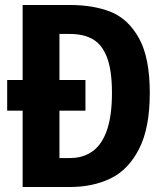

<svg xmlns="http://www.w3.org/2000/svg" viewBox="-20 -750 660 770"><path d="M322.7 -306.2H8.8V-429.2H322.7ZM70.8 0V-730H218.4V0ZM260 -613.8H138.3V-730H259Q356.8 -730 426 -701.6Q495.2 -673.2 538 -595.6Q580.7 -517.9 580.7 -377.3Q580.7 -236.2 537.7 -152.7Q494.8 -69.1 423.7 -34.5Q352.6 0 259 0H138.3V-116.2H260Q314.8 -116.2 352.4 -144.1Q390 -171.9 409.5 -229.8Q429 -287.8 429 -377.3Q429 -466.1 409.8 -518Q390.5 -569.9 353.7 -591.8Q316.9 -613.8 260 -613.8Z"/></svg>

Font: Monaspace Neon Var
Style: Regular
Weight: 400
Designer: Riley Cran and the Lettermatic Team
Version: Version 1.000 (Monaspace Neon Var)